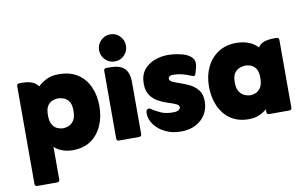

<svg xmlns="http://www.w3.org/2000/svg" viewBox="-74 -701 1613 1006"><g transform="rotate(-10 732.5 -198.0)"><path d="M168 -27V147Q168 160 155 160H49Q36 160 36 147V-373Q36 -386 49 -386H67Q95 -386 116 -378Q137 -370 149 -352Q166 -368 192.5 -382.5Q219 -397 260 -397Q322 -397 362 -370Q402 -343 422 -297.5Q442 -252 442 -196Q442 -140 422 -93.5Q402 -47 362.5 -19.5Q323 8 264 8Q236 8 210 -1.5Q184 -11 168 -27ZM235 -114Q247 -114 263 -119.5Q279 -125 291.5 -142.5Q304 -160 304 -195Q304 -230 291.5 -246.5Q279 -263 262.5 -268Q246 -273 235 -273Q224 -273 208 -268Q192 -263 180 -246.5Q168 -230 168 -195Q168 -160 180 -142.5Q192 -125 208 -119.5Q224 -114 235 -114Z M491 -484Q491 -513 512 -534.5Q533 -556 563 -556Q593 -556 613.5 -534.5Q634 -513 634 -484Q634 -454 613.5 -433Q593 -412 563 -412Q533 -412 512 -433Q491 -454 491 -484ZM499 -13V-373Q499 -386 512 -386H535Q583 -386 607.5 -363.5Q632 -341 632 -288V-13Q632 0 618 0H512Q499 0 499 -13Z M679 -116Q679 -128 684 -133Q689 -138 694 -138Q698 -138 702.5 -135.5Q707 -133 714 -128Q728 -119 753 -107.5Q778 -96 818 -96Q838 -96 847 -102.5Q856 -109 856 -117Q856 -128 839.5 -135.5Q823 -143 798.5 -150.5Q774 -158 749 -171.5Q724 -185 707.5 -208.5Q691 -232 691 -270Q691 -315 713 -343Q735 -371 769.5 -384Q804 -397 840 -397Q869 -397 894 -392Q919 -387 935 -381Q964 -368 974 -349.5Q984 -331 973 -296L966 -273Q963 -265 957 -265Q953 -265 950 -266.5Q947 -268 943 -269Q894 -290 851 -290Q836 -290 830.5 -285Q825 -280 825 -274Q825 -262 841.5 -254.5Q858 -247 882.5 -239Q907 -231 932 -218Q957 -205 973.5 -183Q990 -161 990 -125Q990 -66 949 -28Q908 10 840 10Q795 10 758.5 -7.5Q722 -25 700.5 -54Q679 -83 679 -116Z M1298 -28Q1280 -12 1256.5 -2Q1233 8 1202 8Q1144 8 1104.5 -19.5Q1065 -47 1045 -93.5Q1025 -140 1025 -196Q1025 -253 1046.5 -298.5Q1068 -344 1108.5 -370.5Q1149 -397 1204 -397Q1278 -397 1319 -353Q1330 -371 1351 -378.5Q1372 -386 1401 -386H1418Q1431 -386 1431 -373V-13Q1431 0 1418 0H1311Q1298 0 1298 -13ZM1232 -114Q1243 -114 1258.5 -119.5Q1274 -125 1286 -142.5Q1298 -160 1298 -195Q1298 -230 1286 -246Q1274 -262 1258.5 -267Q1243 -272 1232 -272Q1222 -272 1205 -267Q1188 -262 1175 -246Q1162 -230 1162 -195Q1162 -160 1175 -142.5Q1188 -125 1204.5 -119.5Q1221 -114 1232 -114Z"/></g></svg>

Font: Zain Black
Style: Regular
Weight: 900
Designer: Zain,Boutros
Foundry: Mobile Telecommunications Company (Zain), 2024
Version: Version 1.50; ttfautohint (v1.8.4)